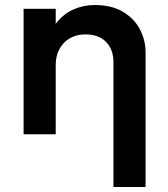

<svg xmlns="http://www.w3.org/2000/svg" viewBox="-20 -535 668 765"><path d="M432 210V-287Q432 -338 402.5 -368Q373 -398 320 -398Q285.5 -398 258.8 -382.8Q232 -367.5 217 -340Q202 -312.5 202 -276.5V0H74V-500H202V-440Q232 -479.5 272.2 -497.2Q312.5 -515 356.5 -515Q425.5 -515 470.8 -487.5Q516 -460 538 -417Q560 -374 560 -327V210Z"/></svg>

Font: Geologica Thin Roman Medium
Style: Regular
Weight: 500
Version: Version 1.010;gftools[0.9.28]